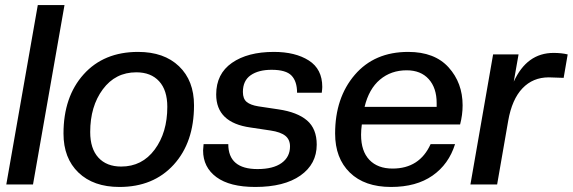

<svg xmlns="http://www.w3.org/2000/svg" viewBox="-20 -732 2273 762"><path d="M111 0H5L130 -712H236Z M461 -71Q544 -71 594 -138.5Q644 -206 644 -308Q644 -374 611.5 -409.5Q579 -445 521 -445Q438 -445 388 -377.5Q338 -310 338 -208Q338 -142 370.5 -106.5Q403 -71 461 -71ZM454 10Q351 10 291.5 -47Q232 -104 232 -202Q232 -348 312 -437Q392 -526 528 -526Q631 -526 690.5 -469Q750 -412 750 -314Q750 -167 669.5 -78.5Q589 10 454 10Z M993 10Q892 10 839 -29Q786 -68 786 -135Q786 -142 788 -160H886Q886 -61 1002 -61Q1064 -61 1097.5 -85Q1131 -109 1131 -151Q1131 -178 1112.5 -193Q1094 -208 1054 -214L974 -226Q838 -245 838 -357Q838 -439 900.5 -482.5Q963 -526 1067 -526Q1152 -526 1205.5 -492Q1259 -458 1259 -387Q1259 -380 1257 -364H1159Q1159 -409 1137 -432Q1115 -455 1058 -455Q1006 -455 975 -433.5Q944 -412 944 -367Q944 -340 959 -327.5Q974 -315 1005 -310L1085 -298Q1160 -287 1198.5 -254Q1237 -221 1237 -158Q1237 -81 1172.5 -35.5Q1108 10 993 10Z M1532 10Q1427 10 1368.5 -47Q1310 -104 1310 -202Q1310 -344 1388 -435Q1466 -526 1600 -526Q1705 -526 1760.5 -464.5Q1816 -403 1816 -314Q1816 -276 1806 -238H1416Q1413 -216 1413 -197Q1413 -132 1446 -97.5Q1479 -63 1538 -63Q1645 -63 1689 -160H1786Q1761 -80 1696.5 -35Q1632 10 1532 10ZM1594 -453Q1532 -453 1488 -416Q1444 -379 1427 -308H1713V-323Q1713 -383 1681.5 -418Q1650 -453 1594 -453Z M1953 0H1847L1937 -516H2038L2019 -408Q2071 -522 2177 -522Q2209 -522 2233 -516L2217 -423L2158 -425Q2095 -425 2053.5 -381.5Q2012 -338 1997 -253Z"/></svg>

Font: Creato Display Medium
Style: Italic
Weight: 500
Italic angle: -10°
Version: Version 1.000